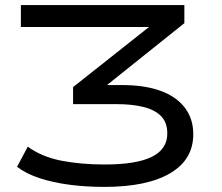

<svg xmlns="http://www.w3.org/2000/svg" viewBox="-20 -725 873 754"><path d="M389 9Q318 9 253 0.5Q188 -8 135 -25.5Q82 -43 47 -70L89 -149Q144 -109 221 -94Q298 -79 391 -79Q515 -79 576 -109Q637 -139 637 -201Q637 -244 612.5 -269Q588 -294 543 -305Q498 -316 440 -316H267V-383L612 -656L617 -619H62V-705H704V-634L364 -362L357 -391H458Q548 -391 610 -368.5Q672 -346 705.5 -302.5Q739 -259 739 -198Q739 -98 648 -44.5Q557 9 389 9Z"/></svg>

Font: Nunito Sans 7pt Expanded
Style: Regular
Weight: 400
Width: 7
Designer: Vernon Adams
Foundry: Vernon Adams
Version: Version 3.101;gftools[0.9.27]